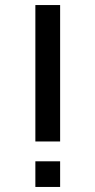

<svg xmlns="http://www.w3.org/2000/svg" viewBox="-20 -740 378 760"><path d="M218 -180V-720H120V-180ZM218 0V-101.5H120V0Z"/></svg>

Font: Vela Sans SemBd
Style: Regular
Weight: 600
Designer: Principal design: Mikhail Sharanda - project Manrope.
Design modification: Ravid Balaliev
Foundry: Mikhail Sharanda
Version: Version 1.001